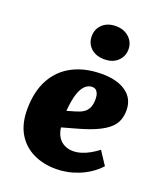

<svg xmlns="http://www.w3.org/2000/svg" viewBox="-146 -882 844 992"><g transform="rotate(20 276.0 -386.0)"><path d="M337 -529Q421 -529 470 -494Q519 -459 519 -395Q519 -365 509.5 -340Q500 -315 477 -294.5Q454 -274 415.5 -256Q377 -238 317 -221L231 -197Q235 -165 249 -144Q263 -123 284.5 -113Q306 -103 330 -103Q352 -103 375 -110Q398 -117 421 -130Q444 -143 465 -159L513 -86Q489 -60 460.5 -41Q432 -22 400 -9.5Q368 3 337.5 8.5Q307 14 280 14Q208 14 152.5 -13.5Q97 -41 66 -94Q35 -147 35 -225Q35 -323 72 -391Q109 -459 177 -494Q245 -529 337 -529ZM349 -395Q349 -414 344 -426Q339 -438 331 -443.5Q323 -449 312 -449Q291 -449 273.5 -433Q256 -417 244.5 -382Q233 -347 228 -287L273 -300Q298 -307 314.5 -317.5Q331 -328 340 -346.5Q349 -365 349 -395ZM219 -695Q219 -734 246.5 -760Q274 -786 320 -786Q350 -786 372.5 -774Q395 -762 408 -741.5Q421 -721 421 -695Q421 -656 393.5 -630Q366 -604 321 -604Q274 -604 246.5 -629.5Q219 -655 219 -695Z"/></g></svg>

Font: Literata ExtraBold
Style: Italic
Weight: 800
Italic angle: -2°
Designer: Latin by Veronika Burian and Jose Scaglione. Greek by Irene Vlachou. Cyrillic by Vera Evstafieva
Foundry: TypeTogether
Version: Version 3.002